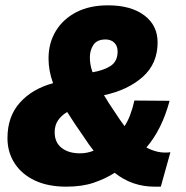

<svg xmlns="http://www.w3.org/2000/svg" viewBox="-20 -690 696 720"><path d="M229 10Q160 10 111 -13Q62 -36 35 -77.5Q8 -119 8 -172Q8 -253 54.5 -305Q101 -357 179 -378Q170 -403 166 -425.5Q162 -448 162 -471Q162 -529 189.5 -574Q217 -619 266.5 -644.5Q316 -670 385 -670Q471 -670 521 -632.5Q571 -595 571 -531Q571 -451 515 -401.5Q459 -352 370 -333Q387 -304 411 -269Q420 -255 429 -242Q438 -229 447 -217Q470 -251 484 -313L616 -312Q587 -204 529 -137Q549 -126 571 -121Q593 -116 619 -119L583 10H560Q475 10 410 -42Q374 -19 330.5 -4.5Q287 10 229 10ZM317 -475Q317 -463 319 -449.5Q321 -436 327 -419Q369 -426 395 -443Q421 -460 421 -497Q421 -518 408.5 -530Q396 -542 376 -542Q344 -542 330.5 -522Q317 -502 317 -475ZM185 -194Q185 -156 211 -135.5Q237 -115 280 -115Q307 -115 331 -125Q313 -148 294 -177Q257 -230 232 -270Q210 -257 197.5 -238.5Q185 -220 185 -194Z"/></svg>

Font: Work Sans ExtraBold
Style: Italic
Weight: 800
Italic angle: -13°
Designer: Wei Huang
Foundry: Wei Huang
Version: Version 2.012; ttfautohint (v1.8.3)